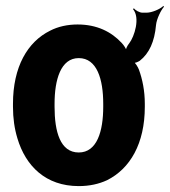

<svg xmlns="http://www.w3.org/2000/svg" viewBox="-20 -621 576 651"><path d="M454 -415C486 -440 504 -480 509 -536C511 -557 526 -587 536 -598L534 -601C523 -590 495 -578 477 -578H463C453 -578 439 -586 434 -593L431 -590C456 -561 436 -497 418 -474C412 -467 405 -453 406 -446L410 -447C409 -454 399 -469 393 -475C358 -513 309 -538 243 -538C209 -538 177 -531 150 -517C73 -479 24 -394 24 -269V-259C24 -220 29 -185 39 -152C67 -58 135 10 247 10C283 10 315 3 343 -10C421 -49 471 -134 471 -259V-269C471 -313 463 -352 451 -385C448 -393 438 -410 432 -412L431 -408C436 -406 448 -411 454 -415ZM247 -424C309 -424 330 -352 330 -269V-259C330 -176 309 -104 247 -104C184 -104 165 -175 165 -259V-269C165 -351 186 -424 247 -424Z"/></svg>

Font: Asimov
Style: EdgeExtreme
Weight: 500
Designer: Google
Version: Version 2.000980: 2014